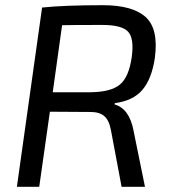

<svg xmlns="http://www.w3.org/2000/svg" viewBox="-20 -719 658 739"><path d="M45 0 142 -690Q228 -699 376 -699Q490 -699 540.5 -653.5Q591 -608 576 -496Q564 -415 528 -373Q492 -331 422 -322L421 -317Q478 -301 494 -216L538 0H448L407 -218Q400 -256 381.5 -272Q363 -288 329 -288L172 -289L131 0ZM183 -364H330Q407 -365 441.5 -393.5Q476 -422 487 -499Q497 -571 473 -597Q449 -623 374 -623Q259 -623 219 -622Z"/></svg>

Font: Exo 2.0
Style: Italic
Weight: 400
Italic angle: -8°
Designer: Natanael Gama
Version: Version 1.001;PS 001.001;hotconv 1.0.70;makeotf.lib2.5.58329